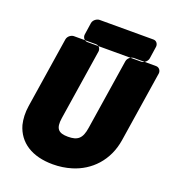

<svg xmlns="http://www.w3.org/2000/svg" viewBox="-165 -1023 1080 1197"><g transform="rotate(20 375.0 -425.0)"><path d="M352 -146C288 -146 266 -170 277 -242L350 -711C352 -727 342 -748 319 -748H173C157 -748 134 -734 130 -711L57 -242C50 -197 52 -155 61 -118C91 -12 183 48 322 48C364 48 406 42 445 30C561 -5 655 -99 677 -242L750 -711C752 -727 741 -748 718 -748H571C555 -748 532 -734 528 -711L455 -242C444 -169 417 -146 352 -146ZM622 -742H265C242 -742 231 -764 233 -780L245 -861C249 -884 273 -898 289 -898H646C669 -898 679 -877 677 -861L665 -780C661 -757 638 -742 622 -742Z"/></g></svg>

Font: Asimov Print
Style: EIt
Weight: 500
Designer: Google
Version: Version 2.000980; 2014